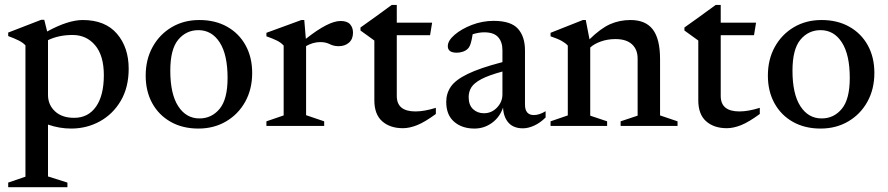

<svg xmlns="http://www.w3.org/2000/svg" viewBox="-20 -522 3680 796"><path d="M259.5 235V254H14V235L85.5 210.5V-334Q75.5 -345 57.8 -354Q40 -363 14 -372.5V-387L151 -440H163.5L175.5 -391.5Q262.5 -439 323 -439Q416 -439 464.8 -382.2Q513.5 -325.5 513.5 -237Q513.5 -160 480.8 -104.2Q448 -48.5 393.8 -18.8Q339.5 11 275 11Q226.5 11 179 -5.5V209.5ZM410.5 -210.5Q410.5 -291.5 374.5 -334.2Q338.5 -377 281 -377Q223.5 -377 179 -355.5V-128.5Q179 -87.5 208 -60.5Q237 -33.5 287.5 -33.5Q345.5 -33.5 378 -79.8Q410.5 -126 410.5 -210.5Z M802.5 11Q737 11 687.8 -16.8Q638.5 -44.5 611.2 -94Q584 -143.5 584 -208.5Q584 -275.5 612.8 -327.5Q641.5 -379.5 691.8 -409.2Q742 -439 806.5 -439Q872.5 -439 921.8 -411.2Q971 -383.5 998.2 -334Q1025.5 -284.5 1025.5 -219.5Q1025.5 -152.5 996.8 -100.5Q968 -48.5 917.5 -18.8Q867 11 802.5 11ZM807 -31Q857.5 -31 890.5 -70.8Q923.5 -110.5 923.5 -199Q923.5 -295.5 890.8 -346.2Q858 -397 802.5 -397Q752 -397 719 -357.5Q686 -318 686 -229Q686 -132.5 718.8 -81.8Q751.5 -31 807 -31Z M1392 -435Q1419.5 -435 1431.5 -421.2Q1443.5 -407.5 1443.5 -386.5Q1443.5 -360 1426.8 -345.2Q1410 -330.5 1384 -330.5Q1363.5 -330.5 1347 -339Q1330.5 -347.5 1308 -347.5Q1278 -347.5 1249 -331V-44.5L1324 -19V0H1084.5V-19L1156 -43.5V-333Q1145.5 -345 1128 -353.8Q1110.5 -362.5 1084.5 -371.5V-386L1229.5 -439H1241.5L1248 -361Q1341.5 -435 1392 -435Z M1625 -124Q1625 -60 1702.5 -60Q1739 -60 1787 -75V-49.5Q1741.5 -16 1709.5 -3.2Q1677.5 9.5 1650.5 9.5Q1597 9.5 1564.5 -19.2Q1532 -48 1532 -106V-354L1474.5 -395.5V-408Q1504.5 -429.5 1538.2 -453.5Q1572 -477.5 1604 -501.5H1625V-428H1771.5L1763 -376H1625Z M2148 10Q2109 10 2088.2 -13.2Q2067.5 -36.5 2065.5 -76Q2052 -36 2019.5 -12.5Q1987 11 1947 11Q1895.5 11 1862.8 -17.2Q1830 -45.5 1830 -99.5Q1830 -134.5 1849 -162.5Q1868 -190.5 1918.5 -215.2Q1969 -240 2063 -264.5V-314Q2063 -348 2045.2 -368Q2027.5 -388 1987.5 -388Q1965 -388 1939.5 -380Q1936.5 -359 1932 -343.8Q1927.5 -328.5 1920.5 -321Q1912.5 -312.5 1899.8 -308Q1887 -303.5 1874 -303.5Q1836.5 -303.5 1836.5 -330.5Q1836.5 -353.5 1864.8 -377.8Q1893 -402 1936.5 -418.8Q1980 -435.5 2026.5 -435.5Q2098 -435.5 2127.2 -403Q2156.5 -370.5 2156.5 -313V-88.5Q2156.5 -45 2193.5 -45Q2216 -45 2242 -61V-35Q2219.5 -12.5 2194.5 -1.2Q2169.5 10 2148 10ZM1923 -119.5Q1923 -86.5 1941.2 -69.5Q1959.5 -52.5 1986.5 -52.5Q2018 -52.5 2040.5 -76Q2063 -99.5 2063 -131V-225.5Q2006 -210 1975.8 -194Q1945.5 -178 1934.2 -160Q1923 -142 1923 -119.5Z M2553 -19 2623.5 -42.5V-279Q2623.5 -317 2600 -338.5Q2576.5 -360 2531.5 -360Q2499 -360 2471 -350Q2443 -340 2427 -325V-42.5L2497 -19V0H2262.5V-19L2334 -43.5V-333Q2324.5 -343.5 2309 -352.2Q2293.5 -361 2262.5 -371.5V-386L2396.5 -439H2408.5L2424 -359Q2470.5 -404.5 2509.5 -421.8Q2548.5 -439 2594 -439Q2656.5 -439 2686.5 -399.8Q2716.5 -360.5 2716.5 -276.5V-43.5L2789 -19V0H2553Z M2968 -124Q2968 -60 3045.5 -60Q3082 -60 3130 -75V-49.5Q3084.5 -16 3052.5 -3.2Q3020.5 9.5 2993.5 9.5Q2940 9.5 2907.5 -19.2Q2875 -48 2875 -106V-354L2817.5 -395.5V-408Q2847.5 -429.5 2881.2 -453.5Q2915 -477.5 2947 -501.5H2968V-428H3114.5L3106 -376H2968Z M3382 11Q3316.5 11 3267.2 -16.8Q3218 -44.5 3190.8 -94Q3163.5 -143.5 3163.5 -208.5Q3163.5 -275.5 3192.2 -327.5Q3221 -379.5 3271.2 -409.2Q3321.5 -439 3386 -439Q3452 -439 3501.2 -411.2Q3550.5 -383.5 3577.8 -334Q3605 -284.5 3605 -219.5Q3605 -152.5 3576.2 -100.5Q3547.5 -48.5 3497 -18.8Q3446.5 11 3382 11ZM3386.5 -31Q3437 -31 3470 -70.8Q3503 -110.5 3503 -199Q3503 -295.5 3470.2 -346.2Q3437.5 -397 3382 -397Q3331.5 -397 3298.5 -357.5Q3265.5 -318 3265.5 -229Q3265.5 -132.5 3298.2 -81.8Q3331 -31 3386.5 -31Z"/></svg>

Font: Newsreader Text Medium
Style: Regular
Weight: 500
Designer: Hugues Gentile
Foundry: Production Type
Version: Version 1.001